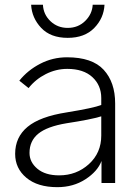

<svg xmlns="http://www.w3.org/2000/svg" viewBox="-20 -772 583 810"><path d="M104.5 -127Q104.5 -87.9 137.7 -60.1Q170.9 -32.2 229.5 -32.2Q302.7 -32.2 355 -79.6Q407.2 -127 407.2 -200.2V-281.2Q363.3 -267.6 260.7 -252Q178.7 -238.3 141.6 -208Q104.5 -177.7 104.5 -127ZM43.9 -123Q43.9 -193.4 96.2 -236.8Q148.4 -280.3 261.7 -297.9Q375 -316.4 407.2 -329.1V-358.4Q407.2 -412.1 369.6 -446.8Q332 -481.4 263.7 -481.4Q216.8 -481.4 173.3 -459.5Q129.9 -437.5 100.6 -400.4L61.5 -431.6Q96.7 -475.6 149.4 -502.9Q202.1 -530.3 262.7 -530.3Q369.1 -530.3 417.5 -477.5Q465.8 -424.8 465.8 -335.9V0H408.2V-92.8Q391.6 -48.8 340.3 -15.6Q289.1 17.6 221.7 17.6Q138.7 17.6 91.3 -22Q43.9 -61.5 43.9 -123ZM111.3 -752H161.1Q163.1 -710.9 192.9 -682.6Q222.7 -654.3 265.6 -654.3Q309.6 -654.3 339.4 -683.6Q369.1 -712.9 371.1 -752H420.9Q418 -695.3 377.4 -653.8Q336.9 -612.3 265.6 -612.3Q193.4 -612.3 153.8 -654.3Q114.3 -696.3 111.3 -752Z"/></svg>

Font: Gothic A1 Light
Style: Regular
Weight: 300
Version: Version 2.50